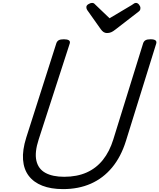

<svg xmlns="http://www.w3.org/2000/svg" viewBox="-20 -1286 1099 1325"><path d="M415 19Q332 19 272 -4.5Q212 -28 178 -73Q144 -118 139 -184Q134 -250 161 -336L369 -988Q374 -1002 385.5 -1008.5Q397 -1015 421 -1015Q444 -1015 455 -1008Q466 -1001 461 -985L247 -324Q218 -235 231 -177.5Q244 -120 293.5 -93Q343 -66 423 -66Q511 -66 577.5 -95.5Q644 -125 690 -182.5Q736 -240 762 -324L968 -988Q973 -1002 984.5 -1008.5Q996 -1015 1019 -1015Q1067 -1015 1058 -985L849 -313Q815 -204 753.5 -130Q692 -56 607 -18.5Q522 19 415 19ZM918 -1266Q930 -1266 939.5 -1254Q949 -1242 949 -1231Q949 -1221 946 -1216Q943 -1211 938 -1207L775 -1081Q760 -1069 747 -1063.5Q734 -1058 718 -1058Q705 -1058 694.5 -1065Q684 -1072 675 -1085L583 -1215Q578 -1223 577 -1228Q576 -1233 576 -1237Q576 -1249 590.5 -1257.5Q605 -1266 615 -1266Q625 -1266 630 -1261.5Q635 -1257 642 -1250L736 -1160L889 -1251Q896 -1255 903 -1260.5Q910 -1266 918 -1266Z"/></svg>

Font: Playwrite US Trad
Style: Regular
Weight: 400
Designer: Veronika Burian, José Scaglione
Foundry: TypeTogether
Version: Version 1.002